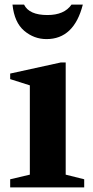

<svg xmlns="http://www.w3.org/2000/svg" viewBox="-20 -810 400 830"><path d="M264 -55 344 -35V0H24V-35L109 -55V-441L24 -468V-492L243 -540H264ZM34 -790H84Q106 -745 185 -745Q258 -745 289 -790H338Q300 -641 181 -641Q127 -641 84.5 -677Q42 -713 34 -790Z"/></svg>

Font: Libre Caslon Text
Style: Bold
Weight: 700
Designer: Pablo Impallari, Rodrigo Fuenzalida
Foundry: Pablo Impallari, Rodrigo Fuenzalida
Version: Version 1.002